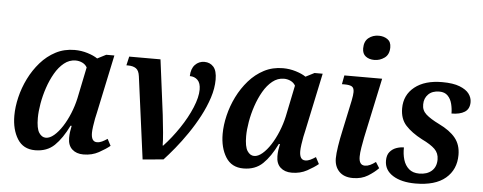

<svg xmlns="http://www.w3.org/2000/svg" viewBox="-51 -894 2598 1033"><g transform="rotate(5 1248.5 -377.5)"><path d="M167 10Q103 10 71.5 -40.5Q40 -91 40 -166Q40 -213 52.5 -265.5Q65 -318 89.5 -367.5Q114 -417 149.5 -457.5Q185 -498 231 -522Q277 -546 333 -546Q369 -546 403 -535.5Q437 -525 457 -511L504 -535H548L481 -219Q478 -208 474 -187.5Q470 -167 467 -145Q464 -123 464 -110Q464 -62 495 -62Q509 -62 522.5 -68.5Q536 -75 551 -85L570 -49Q547 -30 510.5 -10Q474 10 428 10Q390 10 367 -11Q344 -32 344 -72Q344 -89 346 -104Q348 -119 352 -138H346Q312 -68 271.5 -29Q231 10 167 10ZM219 -62Q240 -62 263 -81.5Q286 -101 307 -133.5Q328 -166 344.5 -206.5Q361 -247 370 -288L405 -458Q396 -474 379 -482Q362 -490 343 -490Q309 -490 281 -467.5Q253 -445 232 -408.5Q211 -372 196.5 -329Q182 -286 174.5 -242.5Q167 -199 167 -165Q167 -108 182 -85Q197 -62 219 -62Z M689 -435Q685 -466 669 -477Q653 -488 626 -488H617L628 -536H797L835 -240Q841 -190 845 -145Q849 -100 849 -75H852Q896 -122 935 -180Q974 -238 997.5 -294.5Q1021 -351 1021 -392Q1021 -427 1004.5 -443.5Q988 -460 962 -460Q963 -500 983.5 -521.5Q1004 -543 1034 -543Q1064 -543 1083 -522Q1102 -501 1102 -453Q1102 -406 1085.5 -355Q1069 -304 1042 -253Q1015 -202 982.5 -154.5Q950 -107 918 -68Q886 -29 860 -1L748 9Z M1292 10Q1228 10 1196.5 -40.5Q1165 -91 1165 -166Q1165 -213 1177.5 -265.5Q1190 -318 1214.5 -367.5Q1239 -417 1274.5 -457.5Q1310 -498 1356 -522Q1402 -546 1458 -546Q1494 -546 1528 -535.5Q1562 -525 1582 -511L1629 -535H1673L1606 -219Q1603 -208 1599 -187.5Q1595 -167 1592 -145Q1589 -123 1589 -110Q1589 -62 1620 -62Q1634 -62 1647.5 -68.5Q1661 -75 1676 -85L1695 -49Q1672 -30 1635.5 -10Q1599 10 1553 10Q1515 10 1492 -11Q1469 -32 1469 -72Q1469 -89 1471 -104Q1473 -119 1477 -138H1471Q1437 -68 1396.5 -29Q1356 10 1292 10ZM1344 -62Q1365 -62 1388 -81.5Q1411 -101 1432 -133.5Q1453 -166 1469.5 -206.5Q1486 -247 1495 -288L1530 -458Q1521 -474 1504 -482Q1487 -490 1468 -490Q1434 -490 1406 -467.5Q1378 -445 1357 -408.5Q1336 -372 1321.5 -329Q1307 -286 1299.5 -242.5Q1292 -199 1292 -165Q1292 -108 1307 -85Q1322 -62 1344 -62Z M1943 -633Q1915 -633 1896.5 -647Q1878 -661 1878 -690Q1878 -728 1901 -746.5Q1924 -765 1956 -765Q1983 -765 2003 -751.5Q2023 -738 2023 -708Q2023 -669 1998 -651Q1973 -633 1943 -633ZM1883 10Q1835 10 1809 -17Q1783 -44 1783 -88Q1783 -113 1789.5 -154.5Q1796 -196 1805 -236L1841 -405Q1847 -435 1847 -451Q1847 -474 1834.5 -481Q1822 -488 1796 -488H1781L1790 -536H1994L1925 -213Q1920 -188 1915 -158Q1910 -128 1910 -108Q1910 -62 1942 -62Q1956 -62 1970 -68.5Q1984 -75 2000 -87L2020 -55Q1998 -32 1964 -11Q1930 10 1883 10Z M2221 10Q2145 10 2099 -19Q2053 -48 2053 -99Q2053 -129 2067 -146Q2081 -163 2101.5 -170.5Q2122 -178 2143 -178Q2142 -142 2151 -112Q2160 -82 2181 -63.5Q2202 -45 2237 -45Q2279 -45 2304 -67Q2329 -89 2329 -129Q2329 -163 2306.5 -185Q2284 -207 2236 -230Q2179 -260 2147 -295Q2115 -330 2115 -387Q2115 -459 2169.5 -502.5Q2224 -546 2318 -546Q2377 -546 2412.5 -532Q2448 -518 2463.5 -497Q2479 -476 2479 -452Q2479 -415 2453 -398.5Q2427 -382 2382 -382Q2382 -408 2375.5 -434Q2369 -460 2352.5 -477Q2336 -494 2307 -494Q2269 -494 2247.5 -472.5Q2226 -451 2226 -418Q2225 -386 2249 -364.5Q2273 -343 2320 -320Q2380 -291 2409.5 -254.5Q2439 -218 2439 -163Q2439 -84 2383.5 -37Q2328 10 2221 10Z"/></g></svg>

Font: Noto Serif SemiCondensed SemiBold
Style: Italic
Weight: 600
Width: 4
Italic angle: -12°
Designer: Monotype Design Team
Foundry: Monotype Imaging Inc.
Version: Version 2.014; ttfautohint (v1.8.4.7-5d5b)